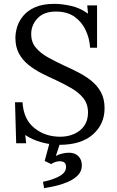

<svg xmlns="http://www.w3.org/2000/svg" viewBox="-20 -736 607 997"><path d="M448 -488Q445 -536 425 -579Q405 -622 367 -649Q329 -676 270 -676Q208 -676 175 -641Q142 -606 142 -559Q142 -517 166 -488.5Q190 -460 228.5 -438.5Q267 -417 310 -397Q348 -380 386 -360.5Q424 -341 455 -316Q486 -291 504.5 -256.5Q523 -222 523 -174Q523 -91 462 -37.5Q401 16 289 16Q244 16 196 3Q148 -10 111 -35L116 8H64L58 -205H97Q102 -117 158 -71.5Q214 -26 293 -26Q332 -26 365 -40.5Q398 -55 417.5 -83Q437 -111 437 -151Q437 -196 413 -226Q389 -256 351 -278Q313 -300 270 -320Q232 -337 195 -356Q158 -375 127.5 -399.5Q97 -424 78.5 -458Q60 -492 60 -540Q60 -566 69 -596Q78 -626 100.5 -653.5Q123 -681 162.5 -698.5Q202 -716 263 -716Q301 -716 348.5 -705.5Q396 -695 437 -665L433 -708H484V-488ZM209 241 203 208Q254 198 288.5 179Q323 160 323 131Q323 111 309.5 105Q296 99 278 102.5Q260 106 246 116L212 100L241 -8H297L270 74Q284 66 302.5 61.5Q321 57 338 57Q369 57 387 75Q405 93 405 123Q405 153 384.5 174Q364 195 332.5 208.5Q301 222 268 229.5Q235 237 209 241Z"/></svg>

Font: Lora
Style: Regular
Weight: 400
Designer: Olga Karpushina, Alexei Vanyashin (Cyrillic)
Foundry: Cyreal
Version: Version 3.005; ttfautohint (v1.8.4.7-5d5b)